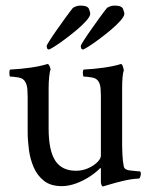

<svg xmlns="http://www.w3.org/2000/svg" viewBox="-20 -659 542 687"><path d="M390 -639Q416 -639 420.5 -626.5Q425 -614 425 -610Q425 -601 411 -585Q397 -569 376 -551.5Q355 -534 333.5 -518Q312 -502 296 -492Q280 -482 277 -482Q272 -482 270.5 -486.5Q269 -491 269 -495Q269 -497 279 -513Q289 -529 304.5 -551Q320 -573 335.5 -594.5Q351 -616 363 -631Q364 -632 372 -635.5Q380 -639 390 -639ZM268 -639Q294 -639 298.5 -626.5Q303 -614 303 -610Q303 -601 289 -585Q275 -569 254 -551.5Q233 -534 211.5 -518Q190 -502 174 -492Q158 -482 155 -482Q150 -482 148.5 -486.5Q147 -491 147 -495Q147 -497 157 -513Q167 -529 182.5 -551Q198 -573 213.5 -594.5Q229 -616 241 -631Q242 -632 250 -635.5Q258 -639 268 -639ZM341 -312Q341 -313 341 -316Q341 -326 340 -340.5Q339 -355 334 -365Q327 -379 308 -382Q289 -385 279 -385Q277 -387 276.5 -396.5Q276 -406 279 -410Q317 -412 352 -417Q387 -422 413 -430Q417 -430 420 -420Q423 -410 423 -406Q420 -400 418.5 -382Q417 -364 417 -343V-138Q417 -130 418 -106.5Q419 -83 423 -63Q426 -51 445.5 -49Q465 -47 475 -46Q480 -46 481 -46Q483 -45 483.5 -41Q484 -37 484 -35Q484 -34 482 -27Q480 -20 476 -20Q451 -19 421.5 -12Q392 -5 371 1.5Q350 8 349 8Q345 8 343 2.5Q341 -3 341 -8V-53Q341 -57 340 -57.5Q339 -58 339 -58Q326 -44 303 -28.5Q280 -13 253 -3Q226 7 201 7Q162 7 138 -11.5Q114 -30 101 -59.5Q88 -89 83.5 -123Q79 -157 79 -188V-312Q79 -322 78 -338Q77 -354 71 -365Q64 -379 45 -382Q26 -385 16 -385Q14 -387 13.5 -396.5Q13 -406 16 -410Q54 -412 89 -417Q124 -422 150 -430Q154 -430 157.5 -422Q161 -414 161 -410Q158 -404 156 -384Q154 -364 154 -343V-199Q154 -121 177.5 -84.5Q201 -48 252 -48Q274 -48 294 -56.5Q314 -65 327.5 -78Q341 -91 341 -102Z"/></svg>

Font: Amiri
Style: Regular
Weight: 400
Designer: Khaled Hosny
Version: Version 0.114